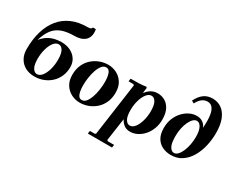

<svg xmlns="http://www.w3.org/2000/svg" viewBox="-128 -1267 2483 2034"><g transform="rotate(30 1113.5 -250.0)"><path d="M248 10Q185 10 137 -15.5Q89 -41 61.5 -89Q34 -137 34 -202Q34 -322 62.5 -418.5Q91 -515 146.5 -583.5Q202 -652 284.5 -688.5Q367 -725 475 -725Q504 -725 515 -731.5Q526 -738 528 -750H564Q573 -698 561 -663.5Q549 -629 524.5 -610Q500 -591 469 -583Q438 -575 408 -575Q314 -575 251.5 -552Q189 -529 150 -478.5Q111 -428 86 -343Q122 -387 161.5 -410Q201 -433 241 -441.5Q281 -450 316 -450Q381 -450 429 -426.5Q477 -403 504 -361.5Q531 -320 531 -266Q531 -205 509 -154Q487 -103 448 -66.5Q409 -30 358 -10Q307 10 248 10ZM260 -25Q294 -25 321 -59.5Q348 -94 363.5 -149.5Q379 -205 379 -268Q379 -344 358 -379.5Q337 -415 305 -415Q271 -415 244 -380.5Q217 -346 201.5 -290Q186 -234 186 -170Q186 -96 207.5 -60.5Q229 -25 260 -25Z M869 -490Q922 -490 970.5 -466Q1019 -442 1050.5 -393.5Q1082 -345 1082 -272Q1082 -204 1058.5 -151.5Q1035 -99 994.5 -63Q954 -27 904.5 -8.5Q855 10 802 10Q750 10 701 -14Q652 -38 620.5 -86.5Q589 -135 589 -208Q589 -276 612.5 -328.5Q636 -381 676.5 -417Q717 -453 767 -471.5Q817 -490 869 -490ZM808 -25Q838 -25 860 -52Q882 -79 897 -122Q912 -165 919.5 -215.5Q927 -266 927 -312Q927 -349 921.5 -381.5Q916 -414 902 -434.5Q888 -455 863 -455Q833 -455 811 -428Q789 -401 774 -358Q759 -315 751.5 -265Q744 -215 744 -168Q744 -132 749.5 -99Q755 -66 769 -45.5Q783 -25 808 -25Z M1043 250 1048 215H1110L1120 205L1210 -435L1200 -445H1140L1145 -480Q1192 -480 1242 -481.5Q1292 -483 1332 -490L1342 -480L1333 -419H1339Q1363 -452 1397 -471Q1431 -490 1473 -490Q1522 -490 1562.5 -467Q1603 -444 1628 -396Q1653 -348 1653 -273Q1653 -209 1632.5 -157Q1612 -105 1578 -67.5Q1544 -30 1502.5 -10Q1461 10 1420 10Q1370 10 1339.5 -16Q1309 -42 1296 -72L1256 205L1266 215H1344L1339 250ZM1310 -191Q1310 -115 1331.5 -80Q1353 -45 1384 -45Q1418 -45 1444.5 -79.5Q1471 -114 1487 -169.5Q1503 -225 1503 -288Q1503 -364 1482 -399.5Q1461 -435 1429 -435Q1396 -435 1369 -400.5Q1342 -366 1326 -310.5Q1310 -255 1310 -191Z M1912 8Q1857 7 1811 -15Q1765 -37 1737.5 -84Q1710 -131 1710 -205Q1710 -270 1731.5 -322.5Q1753 -375 1788.5 -412.5Q1824 -450 1866 -470Q1908 -490 1950 -490Q1986 -490 2010.5 -477.5Q2035 -465 2049.5 -447Q2064 -429 2069 -412Q2072 -452 2072 -498Q2072 -544 2063.5 -585Q2055 -626 2033.5 -652Q2012 -678 1973 -678Q1939 -678 1909 -656Q1879 -634 1855 -587L1824 -604Q1856 -669 1900 -701Q1944 -733 2005 -733Q2067 -733 2114.5 -700Q2162 -667 2189.5 -600.5Q2217 -534 2217 -431Q2217 -352 2199 -274Q2181 -196 2143.5 -132Q2106 -68 2048.5 -29.5Q1991 9 1912 8ZM1934 -28Q1959 -28 1980.5 -50.5Q2002 -73 2018.5 -111Q2035 -149 2044 -195.5Q2053 -242 2053 -290Q2053 -365 2031.5 -405Q2010 -445 1979 -445Q1955 -445 1933.5 -424Q1912 -403 1895.5 -367.5Q1879 -332 1869.5 -286.5Q1860 -241 1860 -192Q1860 -104 1881.5 -66Q1903 -28 1934 -28Z"/></g></svg>

Font: Brygada 1918
Style: Bold Italic
Weight: 700
Italic angle: -8°
Designer: Mateusz Machalski | Borys Kosmynka | Przemek Hoffer
Foundry: NIEPODLEGLA 2018
Version: Version 3.006